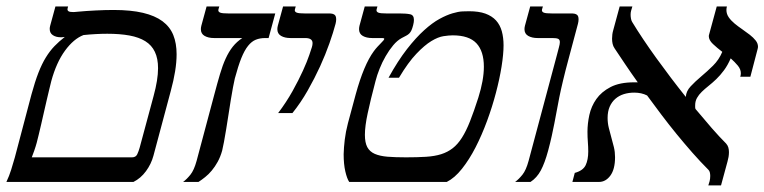

<svg xmlns="http://www.w3.org/2000/svg" viewBox="-49 -560 2353 591"><path d="M145.5 -445.8Q143.1 -445.3 141.4 -445.3Q139.6 -445.3 137.7 -445.3Q123.5 -445.3 113.8 -451.7Q104 -458 104 -471.2Q104 -475.6 105.5 -481L121.6 -540H160.6L159.2 -534.7Q158.7 -533.2 158.7 -531.2Q158.7 -527.3 162.4 -525.1Q166 -522.9 176.3 -522.9Q178.7 -522.9 182.4 -523.2Q186 -523.4 189.9 -523.9Q216.3 -526.4 245.4 -527.8Q274.4 -529.3 300.8 -529.3Q354 -529.3 391.1 -520.5Q428.2 -511.7 451.2 -494.6Q474.1 -477.5 484.4 -452.1Q494.6 -426.8 494.6 -393.1Q494.6 -368.7 490 -340.3Q485.4 -312 476.6 -279.8L423.3 -80.6Q416.5 -55.2 400.4 -33.2Q384.3 -11.2 361.8 0H-29.3Q-20.5 -18.6 -14.6 -37.6Q-8.8 -56.6 -3.4 -75.2L47.9 -269.5Q58.6 -308.6 69.3 -336.2Q80.1 -363.8 92.3 -383.5Q104.5 -403.3 118.7 -418Q132.8 -432.6 150.4 -446.3Q148.9 -446.3 147.7 -446Q146.5 -445.8 145.5 -445.8ZM108.9 -310.5Q106.4 -300.8 102.8 -285.6Q99.1 -270.5 95 -252.7Q90.8 -234.9 86.4 -215.3Q82 -195.8 77.9 -178Q73.7 -160.2 70.1 -145Q66.4 -129.9 64 -120.6Q61 -109.4 56.4 -96.2Q51.8 -83 48.8 -75.7H357.4Q369.1 -75.7 373.5 -85.2Q377.9 -94.7 380.9 -105.5L423.8 -264.6Q437.5 -314.5 437.5 -350.1Q437.5 -379.9 427.7 -400.4Q418 -420.9 398.4 -433.1Q378.9 -445.3 349.6 -450.7Q320.3 -456.1 281.2 -456.1Q264.6 -456.1 246.1 -455.1Q227.5 -454.1 208 -452.1Q177.7 -440.4 151.1 -404.1Q124.5 -367.7 108.9 -310.5Z M634.8 -96.2Q629.4 -77.1 621.1 -62Q612.8 -46.9 603 -35.2Q593.3 -23.4 582.5 -14.9Q571.8 -6.3 562 0H514.6Q525.9 -8.3 537.1 -22.2Q548.3 -36.1 556.2 -64.9L610.8 -269.5Q620.1 -304.7 628.2 -332Q636.2 -359.4 645.8 -380.1Q655.3 -400.9 667.5 -416.3Q679.7 -431.6 696.8 -442.9H609.9Q592.3 -442.9 580.8 -449.5Q569.3 -456.1 569.3 -470.2Q569.3 -475.1 570.8 -481L586.9 -540H626L623.5 -531.7Q623 -530.8 623 -528.3Q623 -523.4 629.2 -521Q635.3 -518.6 653.8 -518.6H798.3L777.8 -442.9H767.1Q751 -442.9 738.3 -437.7Q725.6 -432.6 714.6 -418.9Q703.6 -405.3 693.8 -381.1Q684.1 -356.9 673.8 -318.4Q671.4 -308.6 668.2 -291.3Q665 -273.9 661.4 -252.2Q657.7 -230.5 654.3 -207Q650.9 -183.6 647.2 -162.1Q643.6 -140.6 640.4 -123Q637.2 -105.5 634.8 -96.2Z M807.1 -211.9Q832.5 -245.6 851.6 -279.8Q870.6 -314 883.5 -342.5Q896.5 -371.1 903.1 -390.9Q909.7 -410.6 911.1 -415Q913.1 -421.4 913.1 -427.2Q913.1 -442.9 890.6 -442.9H845.2Q827.6 -442.9 816.2 -449.5Q804.7 -456.1 804.7 -470.2Q804.7 -475.1 806.2 -481L822.3 -540H861.3L858.9 -531.7Q858.4 -530.3 858.4 -528.3Q858.4 -523.4 864.7 -521Q871.1 -518.6 889.2 -518.6H966.8Q974.1 -518.6 980 -515.1Q985.8 -511.7 985.8 -500.5Q985.8 -494.1 983.9 -486.8Q977.1 -460.9 965.1 -426.8Q953.1 -392.6 936.3 -355.7Q919.4 -318.8 898.2 -281.5Q877 -244.1 851.1 -211.9Z M1106.9 -310.5Q1091.3 -251.5 1082.8 -211.4Q1074.2 -171.4 1074.2 -145Q1074.2 -121.1 1081.5 -107.2Q1088.9 -93.3 1104.5 -86.4Q1120.1 -79.6 1143.8 -77.6Q1167.5 -75.7 1200.7 -75.7Q1235.8 -75.7 1262.5 -77.4Q1289.1 -79.1 1309.1 -85.4Q1329.1 -91.8 1344.5 -103.8Q1359.9 -115.7 1372.8 -136Q1385.7 -156.2 1397.7 -186.5Q1409.7 -216.8 1423.3 -259.3Q1440.4 -313.5 1440.4 -354.5Q1440.4 -402.3 1417.5 -426.8Q1394.5 -451.2 1344.7 -451.2Q1333 -451.2 1316.4 -448.7Q1299.8 -446.3 1278.8 -433.6Q1257.8 -420.9 1232.7 -394.5Q1207.5 -368.2 1179.2 -320.8H1147Q1175.8 -373 1203.6 -408.7Q1231.4 -444.3 1256.6 -467Q1281.7 -489.7 1303.7 -501.7Q1325.7 -513.7 1343.8 -519Q1361.8 -524.4 1374.8 -524.9Q1387.7 -525.4 1395 -525.4Q1424.8 -525.4 1445.1 -518.1Q1465.3 -510.7 1477.8 -497.1Q1490.2 -483.4 1495.6 -463.9Q1501 -444.3 1501 -420.4Q1501 -393.6 1494.9 -355.2Q1488.8 -316.9 1477.5 -274.2Q1466.3 -231.4 1450.2 -187.7Q1434.1 -144 1414.8 -106.4Q1395.5 -68.8 1373 -40.5Q1350.6 -12.2 1326.2 0H1025.9Q1019 -10.3 1013.9 -32.5Q1008.8 -54.7 1008.8 -85.4Q1009.3 -106 1012.2 -130.1Q1015.1 -154.3 1022 -180.7L1045.9 -269.5Q1070.8 -360.4 1101.6 -402.3Q1107.4 -410.2 1113.3 -416.5Q1119.1 -422.9 1123.8 -427.5Q1128.4 -432.1 1131.1 -435.3Q1133.8 -438.5 1133.8 -440.4Q1133.8 -442.9 1127.9 -442.9H1096.7Q1079.1 -442.9 1067.6 -449.5Q1056.2 -456.1 1056.2 -470.2Q1056.2 -475.1 1057.6 -481L1073.7 -540H1112.8L1110.4 -531.7Q1109.9 -530.8 1109.9 -528.3Q1109.9 -523.4 1116 -521Q1122.1 -518.6 1140.6 -518.6H1181.2Q1201.7 -518.6 1213.4 -516.1Q1225.1 -513.7 1225.1 -499Q1225.1 -495.6 1224.6 -491.7Q1224.1 -487.8 1222.7 -482.4Q1220.2 -472.7 1217.5 -466.8Q1214.8 -460.9 1210.9 -457Q1207 -453.1 1201.4 -450.2Q1195.8 -447.3 1187.5 -442.9Q1173.8 -435.5 1161.4 -420.7Q1148.9 -405.8 1138.2 -387.2Q1127.4 -368.7 1119.4 -348.4Q1111.3 -328.1 1106.9 -310.5Z M1638.2 -96.2Q1627.9 -58.1 1615.7 -35.4Q1603.5 -12.7 1584 0H1536.6Q1547.9 -8.3 1559.1 -22.2Q1570.3 -36.1 1578.1 -64.9L1664.6 -388.2Q1668.5 -403.8 1671.4 -414.1Q1674.3 -424.3 1674.3 -430.2Q1674.3 -438 1669.2 -440.4Q1664.1 -442.9 1651.4 -442.9H1606Q1588.4 -442.9 1576.9 -449.5Q1565.4 -456.1 1565.4 -470.2Q1565.4 -475.1 1566.9 -481L1583 -540H1622.1L1619.6 -531.7Q1619.1 -530.8 1619.1 -528.3Q1619.1 -523.4 1625.2 -521Q1631.3 -518.6 1649.9 -518.6H1712.9Q1720.2 -518.6 1726.1 -515.1Q1731.9 -511.7 1731.9 -500.5Q1731.9 -494.1 1730 -486.8L1701.2 -378.9Q1690.9 -340.8 1684.1 -312Q1677.2 -283.2 1672.6 -260.3Q1668 -237.3 1664.6 -218.3Q1661.1 -199.2 1657.5 -180.7Q1653.8 -162.1 1649.4 -141.8Q1645 -121.6 1638.2 -96.2Z M1842.8 -411.1Q1838.4 -417.5 1836.7 -425Q1835 -432.6 1835 -440.9Q1835 -454.6 1838.4 -466.3L1858.4 -540H1897.5L1893.6 -526.9Q1892.1 -521.5 1892.1 -514.6Q1892.1 -508.8 1893.3 -502.4Q1894.5 -496.1 1897 -492.2Q1912.1 -467.3 1930.9 -439.2Q1949.7 -411.1 1971.2 -381.3Q1992.7 -351.6 2015.6 -321.3Q2038.6 -291 2062 -261.7Q2063 -279.3 2076.9 -294.2Q2090.8 -309.1 2109.1 -324.5Q2127.4 -339.8 2145.8 -357.9Q2164.1 -376 2174.3 -400.4Q2158.2 -412.6 2145.5 -424.6Q2132.8 -436.5 2132.8 -448.7Q2132.8 -450.2 2133.1 -451.4Q2133.3 -452.6 2133.8 -454.1L2157.2 -540H2188.5Q2187 -534.2 2187 -529.3Q2187 -517.1 2194.1 -506.8Q2201.2 -496.6 2212.2 -487.5Q2223.1 -478.5 2235.6 -470Q2248 -461.4 2259 -452.9Q2270 -444.3 2277.1 -435.3Q2284.2 -426.3 2284.2 -416Q2284.2 -414.6 2283.9 -413.1Q2283.7 -411.6 2283.2 -409.7L2260.7 -323.7H2229.5Q2231.4 -328.1 2231.4 -334.5Q2231.4 -346.7 2222.2 -357.9Q2212.9 -369.1 2200.2 -380.4Q2190.9 -358.9 2179.4 -343.5Q2168 -328.1 2155.8 -316.4Q2143.6 -304.7 2131.8 -295.4Q2120.1 -286.1 2111.1 -277.3Q2102.1 -268.6 2096.4 -258.5Q2090.8 -248.5 2090.8 -235.8Q2090.8 -233.4 2090.8 -230.5Q2090.8 -227.5 2091.8 -224.6Q2118.2 -192.9 2141.8 -165.8Q2165.5 -138.7 2186 -118.2Q2190.9 -112.8 2192.9 -106Q2194.8 -99.1 2194.8 -91.8Q2194.8 -84.5 2193.6 -77.1Q2192.4 -69.8 2190.4 -63L2170.4 10.7H2131.3L2135.3 -2.4Q2136.2 -5.9 2136.7 -10Q2137.2 -14.2 2137.2 -18.6Q2137.2 -23.9 2136 -29.1Q2134.8 -34.2 2131.8 -37.1Q2106.9 -62 2082 -90.3Q2057.1 -118.7 2033.2 -147.9Q2009.3 -177.2 1986.6 -207.3Q1963.9 -237.3 1942.9 -266.1Q1925.8 -274.9 1903.3 -274.9Q1886.2 -274.9 1871.3 -270.3Q1856.4 -265.6 1845.2 -255.9Q1834 -246.1 1827.6 -231.4Q1821.3 -216.8 1821.3 -196.8Q1821.3 -181.2 1825 -166.3Q1828.6 -151.4 1832.8 -136.7Q1836.9 -122.1 1840.6 -107.2Q1844.2 -92.3 1844.2 -76.2Q1844.2 -39.1 1829.8 -19.5Q1815.4 0 1794.9 0H1712.9L1720.2 -27.8Q1745.6 -34.7 1753.7 -51.5Q1761.7 -68.4 1761.7 -93.8Q1761.7 -107.9 1760.5 -122.8Q1759.3 -137.7 1759.3 -154.8Q1759.3 -179.2 1765.1 -206.1Q1771 -232.9 1786.6 -255.1Q1802.2 -277.3 1830.3 -292Q1858.4 -306.6 1902.3 -306.6H1914.1Q1892.1 -337.4 1874.3 -364Q1856.4 -390.6 1842.8 -411.1Z"/></svg>

Font: Arian AMU Serif
Style: Italic
Weight: 400
Italic angle: -15°
Designer: Ruben Hakobyan (Tarumian)
Foundry: Ruben Hakobyan (Tarumian)
Version: Version 1.002